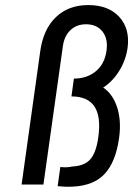

<svg xmlns="http://www.w3.org/2000/svg" viewBox="-20 -717 518 746"><path d="M63.9 0H148.7L224.3 -537.3Q229.4 -576.7 253.5 -599.7Q277.6 -622.7 314.1 -622.7Q355.9 -622.7 378.3 -594.3Q400.7 -565.9 393.6 -518.7Q386.4 -468 351.9 -439.8Q317.4 -411.6 267.1 -411.6L257.6 -342.4Q321.4 -342.4 347.4 -302.6Q373.3 -262.9 361.7 -182.1Q353.3 -123.1 330.6 -97.7Q307.9 -72.3 260.6 -70Q250.4 -67.7 239.4 -67.2Q228.4 -66.7 214.4 -68.1L204 6.4Q219.4 7.9 234.7 8.5Q250 9.1 265.3 8Q344.9 3.7 387.1 -41.8Q429.4 -87.3 442.6 -180.3Q452 -246.1 435.6 -298.5Q419.1 -350.9 381 -376.9Q417.3 -400.1 442.9 -441.1Q468.6 -482.1 475.6 -530.1Q485.9 -604.7 443.7 -651Q401.6 -697.3 323.1 -697.3Q246 -697.3 197.4 -650.6Q148.7 -603.9 136.7 -520.3Z"/></svg>

Font: Secuela ExtLt
Style: Italic
Weight: 200
Italic angle: -8°
Designer: Fernando Haro
Foundry: deFharo
Version: Version 1.704